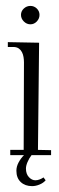

<svg xmlns="http://www.w3.org/2000/svg" viewBox="-20 -653 202 657"><path d="M136.2 -36.1Q128.4 -26.9 115.2 -21.5Q102.1 -16.1 89.8 -16.1Q65.9 -16.1 51 -30Q36.1 -43.9 36.1 -68.8Q36.1 -83 43.5 -96.9Q50.8 -110.8 62 -122.1H15.1V-140.1H61L62 -439.9Q62 -448.7 60.5 -457.8Q59.1 -466.8 55.2 -474.4Q51.3 -481.9 44.7 -486.8Q38.1 -491.7 27.8 -492.2H6.8V-508.8L113.8 -506.8L109.9 -140.1L154.8 -139.2V-122.1H87.9Q79.6 -111.3 74.2 -98.6Q68.8 -85.9 68.8 -76.2Q68.8 -57.6 78.9 -46.9Q88.9 -36.1 101.1 -36.1Q108.4 -36.1 116 -39.1Q123.5 -42 128.9 -45.9ZM115.2 -602.1Q115.2 -589.4 106 -579.6Q96.7 -569.8 84 -569.8Q71.3 -569.8 61.5 -579.6Q51.8 -589.4 51.8 -602.1Q51.8 -614.7 61.5 -623.8Q71.3 -632.8 84 -632.8Q96.7 -632.8 106 -623.8Q115.2 -614.7 115.2 -602.1Z"/></svg>

Font: Bigelow Rules
Style: Regular
Weight: 400
Designer: Astigmatic (AOETI)
Foundry: Astigmatic (AOETI)
Version: Version 1.001